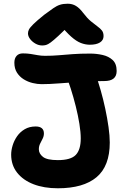

<svg xmlns="http://www.w3.org/2000/svg" viewBox="-20 -1000 675 1032"><path d="M291 12Q216.6 12 160.3 -9.7Q104 -31.4 72 -72Q40 -112.6 40 -169Q40 -192 47.9 -218.2Q55.8 -244.4 71.8 -267.5Q87.8 -290.6 112.9 -305.4Q138 -320.2 171.6 -320.2Q193.8 -320.2 204.9 -310.7Q216 -301.2 216 -282.8Q216 -268.2 209.2 -254.8Q202.4 -241.4 195.6 -227.8Q188.8 -214.2 188.8 -197.8Q188.8 -174.2 210.9 -156.8Q233 -139.4 291 -139.4Q360.6 -139.4 387.3 -167.4Q414 -195.4 414 -256Q414 -289.4 406.8 -334.2Q399.6 -379 387.3 -428.4Q375 -477.8 359.9 -524.7Q344.8 -571.6 329.2 -608.6Q319.4 -635.4 332.8 -655.7Q346.2 -676 370 -676Q420 -675.2 449.1 -658.8Q478.2 -642.4 494.6 -597.2Q507.8 -561.4 521.4 -513.9Q535 -466.4 545.9 -415.1Q556.8 -363.8 563.4 -316.8Q570 -269.8 570 -234Q570 -107.2 499 -47.6Q428 12 291 12ZM203.4 -547.6Q180.8 -547.6 155.3 -553.8Q129.8 -560 107.6 -573.7Q85.4 -587.4 71.3 -609.4Q57.2 -631.4 57.2 -663Q57.2 -686.2 69.1 -699.6Q81 -713 102.8 -713Q125.6 -713 144.5 -710Q163.4 -707 182.5 -703.5Q201.6 -700 221.6 -700Q261 -700 295.8 -703Q330.6 -706 370.5 -709Q410.4 -712 465 -712Q498.4 -712 531.3 -704.6Q564.2 -697.2 585.6 -677.3Q607 -657.4 607 -618.4Q607 -564.4 541 -564.4Q476 -564.4 413.6 -560.2Q351.2 -556 297.3 -551.8Q243.4 -547.6 203.4 -547.6ZM207 -755.6Q188 -755.6 170.4 -765.6Q152.8 -775.6 141.6 -790.5Q130.4 -805.4 130.4 -820.4Q130.4 -830.6 135.4 -840.9Q140.4 -851.2 158.9 -869.7Q177.4 -888.2 218.2 -921Q247.6 -942.6 266.3 -955.7Q285 -968.8 302.5 -974.4Q320 -980 343.8 -980Q369 -980 388.5 -968Q408 -956 426.4 -931.4Q448.6 -902.2 468.5 -885.7Q488.4 -869.2 503.7 -858.2Q519 -847.2 527.8 -836Q536.6 -824.8 536.6 -805.8Q536.6 -784.2 517.4 -771.9Q498.2 -759.6 462.8 -759.6Q438.8 -759.6 414.5 -769Q390.2 -778.4 362.4 -803.1Q334.6 -827.8 298 -873.2L359.8 -871.8Q319.2 -830.6 293.5 -806.9Q267.8 -783.2 252.6 -772Q237.4 -760.8 227.4 -758.2Q217.4 -755.6 207 -755.6Z"/></svg>

Font: Shantell Sans Light
Style: Regular
Weight: 300
Designer: Stephen Nixon, Anya Danilova, Shantell Martin
Foundry: Arrow Type
Version: Version 1.011;[c5ecc13dd]